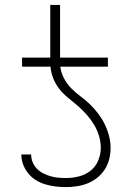

<svg xmlns="http://www.w3.org/2000/svg" viewBox="-20 -755 540 783"><path d="M249 8Q228 8 207 5.5Q186 3 165.5 -3Q145 -9 127 -20Q109 -31 95.5 -47.5Q82 -64 74.5 -84Q67 -104 67 -125H107Q107 -109 113 -94Q119 -79 130 -67.5Q141 -56 155.5 -48.5Q170 -41 185.5 -36.5Q201 -32 217 -30.5Q233 -29 249 -29Q275 -29 301.5 -35.5Q328 -42 349 -58.5Q370 -75 380.5 -100.5Q391 -126 391 -152Q391 -177 383.5 -201.5Q376 -226 363 -247.5Q350 -269 333 -288Q316 -307 297 -323.5Q278 -340 258 -356Q238 -372 222.5 -391.5Q207 -411 197.5 -434.5Q188 -458 186 -483H70V-520H185V-735H225V-520H420V-483H226Q229 -458 241 -435.5Q253 -413 270.5 -395Q288 -377 308.5 -362Q329 -347 347 -329.5Q365 -312 380.5 -291.5Q396 -271 407 -248.5Q418 -226 424.5 -201.5Q431 -177 431 -152Q431 -129 425.5 -106.5Q420 -84 407.5 -64.5Q395 -45 377 -30.5Q359 -16 338 -7.5Q317 1 294 4.5Q271 8 249 8Z"/></svg>

Font: Iosevka Extralight
Style: Regular
Weight: 200
Monospace: yes
Designer: Belleve Invis
Foundry: Belleve Invis
Version: Version 32.0.1; ttfautohint (v1.8.4)